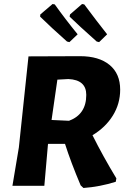

<svg xmlns="http://www.w3.org/2000/svg" viewBox="-20 -926 636 957"><path d="M474 -716 462 -719Q372 -799 327 -843L329 -854L389 -906L400 -904Q461 -822 514 -755ZM326 -716 314 -719Q235 -789 180 -843L181 -854L242 -906L253 -904Q305 -831 367 -755ZM379 -646Q473 -646 526 -602.5Q579 -559 579 -479Q579 -409 542.5 -350Q506 -291 441 -252Q494 -146 560 -37L557 -20Q478 5 396 11L382 -2Q333 -118 304 -209H220L219 -206L201 0H42L74 -191L122 -645ZM321 -532 266 -529 237 -328 324 -324Q410 -356 410 -453Q410 -528 321 -532Z"/></svg>

Font: Alegreya Sans SC ExtraBold
Style: Italic
Weight: 800
Italic angle: -7°
Designer: Juan Pablo del Peral
Foundry: Huerta Tipografica
Version: Version 2.007